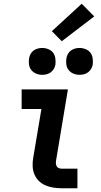

<svg xmlns="http://www.w3.org/2000/svg" viewBox="-20 -1009 540 1029"><path d="M312 0Q289 0 266.5 -3.5Q244 -7 224 -15.5Q204 -24 188.5 -39Q173 -54 164.5 -74.5Q156 -95 155 -117.5Q154 -140 158 -163L202 -425H96V-530H344L280 -146Q279 -138 280 -130Q281 -122 285 -116Q289 -110 296.5 -107.5Q304 -105 312 -105H395V0ZM406 -608Q389 -608 373.5 -614.5Q358 -621 348 -633.5Q338 -646 335.5 -663Q333 -680 336 -697Q338 -709 344 -720Q350 -731 360.5 -738.5Q371 -746 383 -749Q395 -752 406 -752Q423 -752 439 -745.5Q455 -739 464.5 -726.5Q474 -714 476.5 -697Q479 -680 477 -663Q475 -651 468.5 -640Q462 -629 452 -621.5Q442 -614 430 -611Q418 -608 406 -608ZM206 -608Q189 -608 173.5 -614.5Q158 -621 148 -633.5Q138 -646 135.5 -663Q133 -680 136 -697Q138 -709 144 -720Q150 -731 160.5 -738.5Q171 -746 183 -749Q195 -752 206 -752Q223 -752 239 -745.5Q255 -739 264.5 -726.5Q274 -714 276.5 -697Q279 -680 277 -663Q275 -651 268.5 -640Q262 -629 252 -621.5Q242 -614 230 -611Q218 -608 206 -608ZM311 -788 258 -842 418 -989 485 -921Z"/></svg>

Font: Iosevka Curly XBdObl
Style: Regular
Weight: 800
Italic angle: -9°
Monospace: yes
Designer: Belleve Invis
Foundry: Belleve Invis
Version: Version 11.1.0; ttfautohint (v1.8.3)